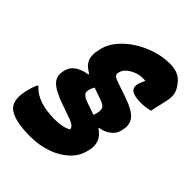

<svg xmlns="http://www.w3.org/2000/svg" viewBox="-311 -850 1195 1195"><g transform="rotate(45 287.0 -252.0)"><path d="M207 33Q280 33 320 9L319 6Q318 -7 304 -17.5Q290 -28 267 -36L181 -66Q85 -99 52.5 -134Q20 -169 35 -223L37 -230Q46 -263 77.5 -284.5Q109 -306 158 -313L159 -319Q111 -346 97.5 -381Q84 -416 97 -468L100 -481Q111 -528 147 -571Q183 -614 234.5 -647.5Q286 -681 346.5 -700.5Q407 -720 468 -720Q513 -720 542 -706.5Q571 -693 590 -667Q611 -640 618 -617.5Q625 -595 622.5 -570Q620 -545 611 -510Q601 -470 593 -429Q577 -425 557.5 -422Q538 -419 515 -419Q456 -419 432.5 -436Q409 -453 418 -489Q424 -510 437 -536Q428 -537 416 -537Q386 -537 357.5 -526Q329 -515 308.5 -497Q288 -479 283 -457L282 -454Q278 -435 287.5 -426.5Q297 -418 329 -407L417 -377Q506 -347 536 -310.5Q566 -274 551 -217L550 -213Q543 -179 512.5 -155Q482 -131 441 -126L440 -120Q515 -70 494 14L490 30Q476 86 430.5 128Q385 170 318.5 193Q252 216 174 216Q24 216 -25 167Q-66 123 -41 27Q-32 -12 -17 -42H-11Q56 33 207 33ZM274 -187 358 -158Q363 -169 366 -183L367 -188Q373 -216 363.5 -230Q354 -244 321 -256L243 -283Q233 -267 229 -250L227 -244Q222 -223 234 -210Q246 -197 274 -187Z"/></g></svg>

Font: Recursive Mn Csl St Blk
Style: Italic
Weight: 900
Italic angle: -15°
Monospace: yes
Version: Version 1.079;hotconv 1.0.112;makeotfexe 2.5.65598; ttfautoh